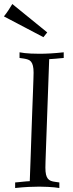

<svg xmlns="http://www.w3.org/2000/svg" viewBox="-46 -941 366 961"><path d="M29.8 -27.8Q42.5 -28.8 52.2 -29.8Q62 -30.8 70.3 -31.7Q78.6 -32.7 86.4 -33.2Q94.2 -33.7 103 -34.2Q105.5 -99.1 107.7 -162.6Q109.9 -226.1 111.8 -284.2Q113.8 -342.3 115.7 -392.6Q117.7 -442.9 119.1 -481.4Q120.6 -520 121.3 -544.9Q122.1 -569.8 122.1 -577.1Q122.1 -598.1 118.9 -611.3Q115.7 -624.5 109.6 -632.1Q103.5 -639.6 94.2 -642.8Q85 -646 73.2 -647.9L51.8 -650.9V-679.2Q62.5 -677.2 77.6 -675.3Q90.3 -673.8 108.6 -672.9Q127 -671.9 151.9 -671.9Q176.8 -671.9 206.8 -673.6Q236.8 -675.3 272.9 -679.2V-650.9Q260.3 -649.9 250.5 -648.9Q240.7 -647.9 232.7 -647.2Q224.6 -646.5 216.8 -646Q209 -645.5 200.2 -645Q197.8 -580.1 195.6 -516.4Q193.4 -452.6 191.2 -394.8Q189 -336.9 187.3 -286.4Q185.5 -235.8 184.1 -197.3Q182.6 -158.7 181.9 -133.8Q181.2 -108.9 181.2 -102.1Q181.2 -80.6 184.3 -67.4Q187.5 -54.2 193.6 -46.6Q199.7 -39.1 209 -35.6Q218.3 -32.2 230 -30.8L251 -27.8V0Q240.2 -1.5 225.1 -3.4Q212.4 -4.4 193.8 -5.6Q175.3 -6.8 150.9 -6.8Q126 -6.8 96.2 -5.4Q66.4 -3.9 29.8 0V-27.8ZM171.4 -754.9 -26.4 -858.9Q-14.2 -874 -3.9 -889.6Q6.3 -905.3 15.6 -920.9L190.4 -778.8Z"/></svg>

Font: Simonetta
Style: Regular
Weight: 400
Version: Version 1.004